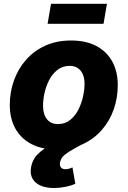

<svg xmlns="http://www.w3.org/2000/svg" viewBox="-20 -758 656 987"><path d="M270.5 10.3Q193.8 10.3 140.4 -18.1Q86.9 -46.4 58.6 -97.9Q30.3 -149.4 30.3 -218.8Q30.3 -284.7 51.8 -344.5Q73.2 -404.3 113.8 -450.4Q154.3 -496.6 212.6 -523.2Q271 -549.8 345.2 -549.8Q421.9 -549.8 475.3 -521.5Q528.8 -493.2 557.1 -441.7Q585.4 -390.1 585.4 -320.8Q585.4 -254.9 564.5 -195.3Q543.5 -135.7 502.9 -89.4Q462.4 -43 404.1 -16.4Q345.7 10.3 270.5 10.3ZM277.3 -120.1Q314 -120.1 340.1 -140.9Q366.2 -161.6 382.6 -193.6Q398.9 -225.6 406.7 -261.2Q414.6 -296.9 414.6 -326.7Q414.6 -356 405.5 -376.5Q396.5 -397 379.6 -408.2Q362.8 -419.4 338.4 -419.4Q301.8 -419.4 275.6 -398.9Q249.5 -378.4 232.9 -346.7Q216.3 -314.9 208.7 -279.5Q201.2 -244.1 201.2 -214.4Q201.2 -170.4 221.2 -145.3Q241.2 -120.1 277.3 -120.1ZM257.8 208.5Q195.8 208.5 163.6 180.4Q131.3 152.3 139.6 102.5Q146.5 62 173.1 35.4Q199.7 8.8 238.3 -11.7Q276.9 -32.2 319.8 -52.7Q362.8 -73.2 402.6 -100.3Q442.4 -127.4 471.2 -168Q500 -208.5 510.3 -269.5H581.5Q570.3 -201.7 545.9 -155.5Q521.5 -109.4 489.5 -79.3Q457.5 -49.3 424.1 -29.3Q390.6 -9.3 361.3 6.3Q332 22 312.3 38.1Q292.5 54.2 288.6 77.6Q286.1 93.8 293.2 102.8Q300.3 111.8 317.4 111.8Q326.2 111.8 334.7 109.4Q343.3 106.9 352.5 102.5L367.2 186.5Q346.7 196.3 316.7 202.4Q286.6 208.5 257.8 208.5ZM529.8 -738.3 512.2 -635.7H224.6L242.2 -738.3Z"/></svg>

Font: Inter 16pt ExtraBold
Style: Italic
Weight: 800
Italic angle: -9.3988°
Version: Version 4.001;git-66647c0bb